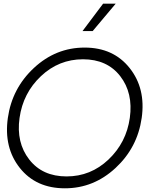

<svg xmlns="http://www.w3.org/2000/svg" viewBox="-20 -1020 836 1050"><path d="M543.9 -1000H612.8L486.8 -850.1H431.2ZM335 9.8Q176.8 9.8 88.4 -101.6Q0 -212.9 22.9 -375Q45.9 -537.1 165.5 -648.4Q285.2 -759.8 442.9 -759.8Q600.1 -759.8 689 -647.9Q777.8 -536.1 754.9 -375Q731.9 -212.9 612.1 -101.6Q492.2 9.8 335 9.8ZM689.9 -375Q709 -511.2 637.5 -603.5Q565.9 -695.8 433.8 -695.8Q301.8 -695.8 203.9 -603.5Q106 -511.2 86.9 -375Q67.9 -240.2 139.9 -147.7Q211.9 -55.2 344 -55.2Q476.1 -55.2 573.5 -147.7Q670.9 -240.2 689.9 -375Z"/></svg>

Font: Oakes Grotesk
Style: Light Italic
Weight: 300
Designer: Samuel Oakes
Foundry: Samuel Oakes
Version: Version 1.0 | wf-rip DC20170320